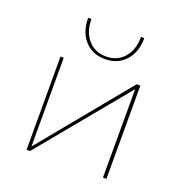

<svg xmlns="http://www.w3.org/2000/svg" viewBox="-122 -780 845 888"><g transform="rotate(20 300.0 -336.0)"><path d="M163 -671H179Q179 -608 212.5 -569.5Q246 -531 301 -531Q356 -531 389.5 -569.5Q423 -608 423 -672L439 -671Q439 -602 401 -560Q363 -518 301 -518Q238 -518 200.5 -560Q163 -602 163 -671ZM497 0H480V-435L121 0H104V-459H120V-22L479 -459H497Z"/></g></svg>

Font: Ysabeau SC Thin
Style: Regular
Weight: 200
Designer: Christian Thalmann (Catharsis Fonts)
Version: Version 0.003